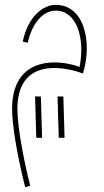

<svg xmlns="http://www.w3.org/2000/svg" viewBox="-20 -381 432 794"><path d="M84 393 105 387C75 269 52 139 52 69C52 -132 226 -113 323 -77C332 -105 339 -145 339 -180C339 -279 297 -361 210 -361C159 -361 96 -314 74 -209L95 -204C109 -271 149 -337 211 -337C297 -337 333 -223 309 -104C217 -139 30 -147 30 69C30 135 49 252 84 393ZM223 189H247L242 18H218ZM130 189H154L149 18H125Z"/></svg>

Font: Noto Sans Arabic ExtCond Thin
Style: Regular
Weight: 100
Width: 2
Designer: Monotype Design Team, Nadine Chahine, Nizar Qandah and Khaled Hosny
Foundry: Monotype Imaging Inc.
Version: Version 2.012